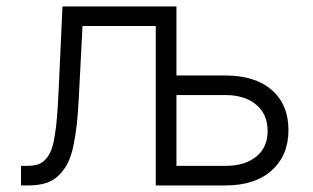

<svg xmlns="http://www.w3.org/2000/svg" viewBox="-20 -565 954 585"><path d="M43.9 0V-59.6H61Q81.1 -59.6 94.7 -63.7Q108.4 -67.9 118.9 -79.6Q129.4 -91.3 135.7 -106.7Q142.1 -122.1 146.7 -150.4Q151.4 -178.7 153.8 -210Q156.2 -241.2 158.7 -290L170.4 -545.4H517.6V-335H666.5Q757.8 -335 808.3 -290.5Q858.9 -246.1 858.9 -168.9Q858.9 -91.8 808.1 -45.9Q757.3 0 666.5 0H454.6V-485.8H231.4L220.2 -269Q217.8 -220.7 214.1 -187Q210.4 -153.3 203.6 -120.6Q196.8 -87.9 186 -67.4Q175.3 -46.9 159.2 -30.8Q143.1 -14.6 120.1 -7.3Q97.2 0 66.9 0ZM517.6 -275.4V-59.6H666.5Q725.6 -59.6 760.5 -87.6Q795.4 -115.7 795.4 -166Q795.4 -217.3 760.3 -246.3Q725.1 -275.4 666.5 -275.4Z"/></svg>

Font: Interop Light
Style: Regular
Weight: 300
Designer: Rasmus Andersson, Google, Jang Haemin
Foundry: jhaemin
Version: Version 1.007